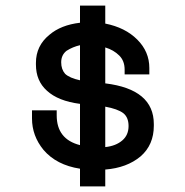

<svg xmlns="http://www.w3.org/2000/svg" viewBox="-20 -692 660 684"><path d="M265 -611V-672H355V-608Q426 -594 469 -551Q512 -508 512 -450V-432V-427H424V-433V-444Q424 -475 405 -494Q385 -514 355 -523V-395Q528 -374 528 -250V-244Q528 -176 481 -135Q432 -94 355 -88V-28H265V-91Q181 -104 135 -158Q94 -208 94 -270V-293V-299H182V-293V-281Q182 -196 265 -175V-322Q187 -332 147 -369Q108 -404 108 -462V-468Q108 -529 156 -568Q197 -603 265 -611ZM416 -192Q438 -211 438 -243Q438 -274 419 -289Q399 -304 355 -312V-168Q393 -172 416 -192ZM265 -406V-531Q239 -525 217 -511Q198 -496 198 -470Q198 -445 212 -429Q228 -414 265 -406Z"/></svg>

Font: Rilu
Style: Bold
Weight: 500
Designer: Alí Sinisterra
Foundry: Alí Sinisterra
Version: ""